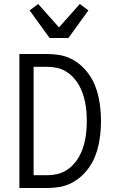

<svg xmlns="http://www.w3.org/2000/svg" viewBox="-20 -940 590 960"><path d="M77 0V-670H216Q247 -670 277 -665Q307 -660 334.5 -646.5Q362 -633 385 -612.5Q408 -592 425.5 -567Q443 -542 454.5 -514Q466 -486 472.5 -456Q479 -426 482 -395.5Q485 -365 485 -335Q485 -305 482 -274.5Q479 -244 472.5 -214Q466 -184 454.5 -156Q443 -128 425.5 -103Q408 -78 385 -57.5Q362 -37 334.5 -23.5Q307 -10 277 -5Q247 0 216 0ZM148 -64H216Q240 -64 263.5 -69Q287 -74 307.5 -86Q328 -98 344.5 -115Q361 -132 373 -152.5Q385 -173 393 -195.5Q401 -218 405.5 -241Q410 -264 412 -287.5Q414 -311 414 -335Q414 -359 412 -382.5Q410 -406 405.5 -429Q401 -452 393 -474.5Q385 -497 373 -517.5Q361 -538 344.5 -555Q328 -572 307.5 -584Q287 -596 263.5 -601Q240 -606 216 -606H148ZM228 -750 128 -888 171 -920 275 -803 379 -920 422 -888 322 -750Z"/></svg>

Font: Lode
Style: Regular
Weight: 400
Monospace: yes
Designer: Belleve Invis
Foundry: Belleve Invis
Version: Version 29.2.0; ttfautohint (v1.8.3)